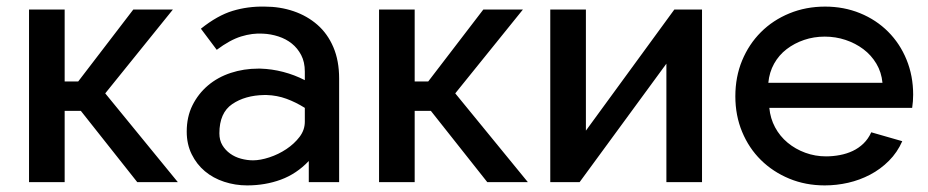

<svg xmlns="http://www.w3.org/2000/svg" viewBox="-20 -552 2812 582"><path d="M384 -523H504L299 -269L519 0H396L225 -216H176V0H68V-523H176V-305H217Z M729 10Q693 10 659.5 -1Q626 -12 601 -33Q576 -54 561 -84.5Q546 -115 546 -153Q546 -198 563.5 -233Q581 -268 610.5 -293Q640 -318 679.5 -331Q719 -344 763 -344H769Q804 -343 838.5 -334Q873 -325 904 -309V-335Q904 -364 893 -385Q882 -406 864.5 -420Q847 -434 824 -441.5Q801 -449 777 -450Q745 -452 711 -441.5Q677 -431 637 -401L589 -465Q639 -505 685 -519Q731 -533 782 -532Q829 -532 870 -518Q911 -504 942 -477Q973 -450 990.5 -409Q1008 -368 1008 -314V0H916V-64Q879 -25 831.5 -7.5Q784 10 729 10ZM904 -225Q877 -242 848.5 -252.5Q820 -263 788 -264H781Q723 -263 684 -236.5Q645 -210 645 -148Q645 -127 654 -112Q663 -97 677.5 -86.5Q692 -76 710.5 -71Q729 -66 747 -66Q769 -66 796.5 -75Q824 -84 848 -100Q872 -116 888 -137Q904 -158 904 -183Z M1445 -523H1565L1360 -269L1580 0H1457L1286 -216H1237V0H1129V-523H1237V-305H1278Z M1756 -156 2024 -523H2108V0H2000V-359L1737 0H1648V-523H1756Z M2480 10Q2422 10 2372.5 -10.5Q2323 -31 2286.5 -67Q2250 -103 2229.5 -152.5Q2209 -202 2209 -260Q2209 -319 2229.5 -368.5Q2250 -418 2286.5 -454.5Q2323 -491 2373 -511.5Q2423 -532 2481 -532Q2538 -532 2587 -512Q2636 -492 2672 -456Q2708 -420 2728 -371Q2748 -322 2748 -265Q2748 -245 2745 -225H2312Q2315 -193 2329.5 -166Q2344 -139 2367.5 -119.5Q2391 -100 2421 -89Q2451 -78 2484 -78Q2505 -78 2526 -82Q2547 -86 2565 -94.5Q2583 -103 2597.5 -117Q2612 -131 2621 -151L2715 -124Q2700 -90 2674.5 -64.5Q2649 -39 2617.5 -22.5Q2586 -6 2551 2Q2516 10 2480 10ZM2655 -301Q2652 -333 2636.5 -359Q2621 -385 2597 -403Q2573 -421 2543 -431Q2513 -441 2480 -441Q2447 -441 2417.5 -431Q2388 -421 2364.5 -403Q2341 -385 2326.5 -359Q2312 -333 2309 -301Z"/></svg>

Font: IngvarSans
Style: Regular
Weight: 600
Version: Version 3.000